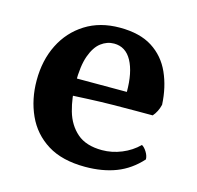

<svg xmlns="http://www.w3.org/2000/svg" viewBox="-78 -548 652 637"><g transform="rotate(15 248.5 -229.0)"><path d="M266 9Q187 9 136.5 -22.5Q86 -54 61.5 -108Q37 -162 37 -227Q37 -296 64 -350Q91 -404 141 -435.5Q191 -467 259 -467Q328 -467 371 -439.5Q414 -412 435.5 -364Q457 -316 460 -256Q454 -231 439 -214Q417 -214 381.5 -214Q346 -214 304 -213.5Q262 -213 218.5 -211Q175 -209 136 -207V-267H336Q336 -334 315 -372.5Q294 -411 254 -411Q230 -411 209.5 -395.5Q189 -380 176.5 -345.5Q164 -311 164 -252Q164 -201 176.5 -157Q189 -113 220 -86Q251 -59 306 -59Q340 -59 373 -72.5Q406 -86 430 -110Q439 -105 447 -92Q455 -79 455 -67Q419 -27 372.5 -9Q326 9 266 9Z"/></g></svg>

Font: Vollkorn SemiBold
Style: Regular
Weight: 600
Designer: Friedrich Althausen
Foundry: Friedrich Althausen
Version: Version 5.000